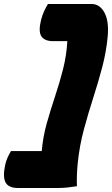

<svg xmlns="http://www.w3.org/2000/svg" viewBox="-73 -780 561 961"><path d="M167 -760H386Q426 -760 449.5 -717.5Q473 -675 466 -597Q459 -521 439 -445Q419 -369 394 -291.5Q369 -214 347 -132.5Q325 -51 316 37Q313 68 312 96Q311 124 312 152Q287 156 264.5 158.5Q242 161 213 161H18Q-30 161 -45 133.5Q-60 106 -47 45Q-42 24 -35 8.5Q-28 -7 -18 -24H136Q142 -95 161 -162.5Q180 -230 202.5 -297.5Q225 -365 242.5 -433.5Q260 -502 264 -574H193Q150 -574 134 -598.5Q118 -623 133 -682Q139 -705 148 -724.5Q157 -744 167 -760Z"/></svg>

Font: Recursive Sn Csl St Blk
Style: Italic
Weight: 900
Italic angle: -15°
Version: Version 1.079;hotconv 1.0.112;makeotfexe 2.5.65598; ttfautoh